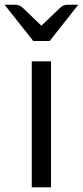

<svg xmlns="http://www.w3.org/2000/svg" viewBox="-55 -808 358 828"><path d="M165 -543.5V0H82V-543.5ZM88.4 -631.3H159.2L282.7 -787.6H237.8Q228 -787.6 220.7 -784.9Q213.4 -782.2 206.5 -776.4L123.5 -697.3L41 -776.4Q34.2 -782.2 26.9 -784.9Q19.5 -787.6 9.8 -787.6H-35.2Z"/></svg>

Font: Lycee Sans
Style: Regular
Weight: 400
Designer: Justin Alvin
Foundry: Alkove Design
Version: Version 1.030